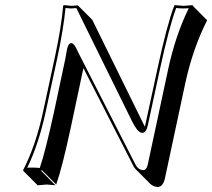

<svg xmlns="http://www.w3.org/2000/svg" viewBox="-20 -668 833 754"><path d="M195.8 -444.8Q221.2 -563.5 228 -645L230.5 -647.9Q231.9 -647.9 261.2 -645Q261.2 -645 285.6 -647L342.3 -590.3L548.8 -170.4Q549.8 -174.3 550.8 -178.2L597.7 -395Q635.7 -571.3 664.1 -645L666.5 -647.9Q668.5 -647.9 701.2 -645Q701.2 -645 736.8 -647.9L737.3 -645L793.5 -588.4Q736.8 -477.1 707 -338.4L627 35.6Q619.1 65.4 599.6 66.4Q582.5 65.4 570.3 54.2L513.7 -2.4Q508.3 -8.3 504.9 -14.2L307.6 -400.4Q305.7 -390.1 303.7 -382.3L259.3 -173.3Q224.6 -10.7 200.7 56.6L144 0L141.6 2.9L197.8 59.6Q195.8 59.6 163.6 56.6Q163.6 56.6 127.9 59.6L71.3 2.9L70.8 0Q120.1 -95.2 149.4 -230ZM205.6 -442.9 159.2 -228Q131.3 -99.6 86.9 -9.3Q97.7 -10.3 106.9 -9.8Q124 -9.8 136.2 -8.3Q159.2 -76.7 192.9 -231.9L237.3 -440.9Q238.3 -446.3 240.2 -458.5Q246.1 -498.5 258.8 -498.5Q261.7 -498.5 263.2 -498Q272 -495.6 283.7 -469.7Q286.6 -463.4 288.6 -459.5L513.7 -18.6Q524.4 -0.5 543 0Q555.2 0 560.1 -21Q560.5 -22.5 560.5 -22.9L640.6 -397Q668.9 -528.8 721.2 -635.7Q710.4 -634.8 701.2 -634.8Q684.1 -634.8 671.9 -636.7Q644 -562 607.4 -393.1L560.5 -175.8Q553.7 -145 537.6 -146.5Q535.6 -146.5 534.2 -147Q518.6 -150.9 496.6 -195.3Q495.6 -197.3 495.1 -198.7L279.8 -636.2Q264.6 -634.8 261.2 -634.8Q251 -634.8 237.3 -636.7Q229.5 -555.7 205.6 -442.9Z"/></svg>

Font: Linux Biolinum Shadow O
Style: Italic
Weight: 400
Italic angle: -12°
Designer: Philipp H. Poll
Foundry: Philipp H. Poll
Version: Version 0.6.2